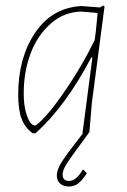

<svg xmlns="http://www.w3.org/2000/svg" viewBox="-20 -479 462 696"><path d="M304 0Q236 92 221.5 115Q207 138 207 154Q207 177 231 177Q256 177 280 136H282L295 149Q278 175 263.5 186Q249 197 230 197Q210 197 198 186.5Q186 176 186 157Q186 137 202.5 110Q219 83 281 4H279L315 -271H311Q218 -94 109 4H98Q71 -16 58.5 -48Q46 -80 46 -137Q46 -268 106.5 -359Q167 -450 273 -457H277L342 -452L354 -459L359 -456L313 -106ZM66 -141Q66 -100 74 -72Q82 -44 90.5 -34Q99 -24 106 -24Q114 -24 145.5 -58Q177 -92 228 -168Q279 -244 323 -333L327 -362L334 -432L275 -437Q212 -436 163.5 -393Q115 -350 90.5 -284Q66 -218 66 -141Z"/></svg>

Font: Alegreya Sans Thin
Style: Italic
Weight: 100
Italic angle: -7°
Designer: Juan Pablo del Peral
Foundry: Huerta Tipografica
Version: Version 2.007